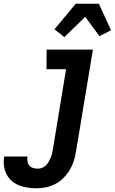

<svg xmlns="http://www.w3.org/2000/svg" viewBox="-92 -786 615 1029"><path d="M104 223Q79 223 55 219.5Q31 216 10 207.5Q-11 199 -28.5 184Q-46 169 -56.5 148.5Q-67 128 -70.5 104.5Q-74 81 -70 56L-69 53H55V54Q53 67 55.5 80Q58 93 66 102Q74 111 86.5 114.5Q99 118 112 118Q123 118 135 113Q147 108 155.5 99Q164 90 170 79Q176 68 180.5 57Q185 46 187.5 34.5Q190 23 192 11L262 -415H157L158 -520H406L315 28Q311 53 303 78Q295 103 281 126Q267 149 247.5 168.5Q228 188 203.5 200.5Q179 213 154 218Q129 223 104 223ZM253 -587 200 -629 314 -766H438L503 -624L441 -592L365 -696Z"/></svg>

Font: Iosevka Extrabold Oblique
Style: Regular
Weight: 800
Italic angle: -9°
Monospace: yes
Designer: Belleve Invis
Foundry: Belleve Invis
Version: Version 32.5.0; ttfautohint (v1.8.4)